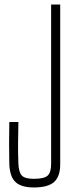

<svg xmlns="http://www.w3.org/2000/svg" viewBox="-20 -820 325 845"><path d="M129 5Q73 5 48 -19Q23 -43 21 -98Q20 -151 20 -191Q20 -231 21 -283H61Q60 -234 59.5 -190.5Q59 -147 61 -98Q63 -61 76.5 -47Q90 -33 129 -33Q174 -33 189.5 -47Q205 -61 205 -98V-800H245V-98Q245 -43 218 -19Q191 5 129 5Z"/></svg>

Font: Big Shoulders Text Thin
Style: Regular
Weight: 100
Designer: Patric King
Foundry: XO Type Co
Version: Version 1.000; ttfautohint (v1.8.2)